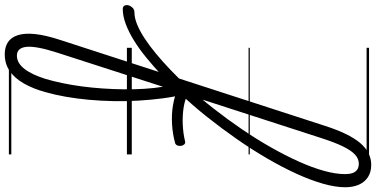

<svg xmlns="http://www.w3.org/2000/svg" viewBox="-574 -646 1546 789"><g transform="rotate(90 198.5 -251.0)"><path d="M-159 17Q-170 17 -173.5 9.5Q-177 2 -174.5 -7Q-172 -16 -164.5 -23.5Q-157 -31 -145 -31Q-123 -31 -96 -42Q-69 -53 -38.5 -73Q-8 -93 24.5 -120Q57 -147 90.5 -179Q124 -211 156 -246Q204 -298 249 -355.5Q294 -413 334.5 -472.5Q375 -532 408.5 -591Q442 -650 467 -705.5Q492 -761 505.5 -809.5Q519 -858 519 -897Q519 -910 527 -917Q535 -924 546 -923.5Q557 -923 565 -916Q573 -909 573 -897Q573 -857 558.5 -806Q544 -755 517.5 -697Q491 -639 455 -577Q419 -515 375.5 -452.5Q332 -390 284 -329.5Q236 -269 184 -215Q149 -177 112.5 -143Q76 -109 40 -79.5Q4 -50 -31 -28.5Q-66 -7 -98.5 5Q-131 17 -159 17ZM391 -198Q355 -188 314 -185.5Q273 -183 235 -189.5Q197 -196 168 -210Q159 -214 157 -223Q155 -232 159 -240.5Q163 -249 170.5 -253Q178 -257 189 -251Q213 -238 246 -233Q279 -228 315 -229.5Q351 -231 384 -239Q392 -241 397 -235.5Q402 -230 403 -222Q404 -214 401 -207Q398 -200 391 -198ZM26 502Q-3 502 -23 489Q-43 476 -52 448Q-61 420 -56.5 377Q-52 334 -32 273L321 -815Q353 -914 391.5 -959Q430 -1004 481 -1004Q511 -1004 531.5 -990.5Q552 -977 562.5 -953Q573 -929 573 -897Q573 -885 565 -878.5Q557 -872 546 -872Q535 -872 527 -878.5Q519 -885 519 -897Q519 -915 514.5 -927.5Q510 -940 500.5 -946.5Q491 -953 476 -953Q456 -953 439 -937.5Q422 -922 405.5 -888.5Q389 -855 371 -799L190 -240Q201 -197 207.5 -148Q214 -99 217 -48Q220 3 219 55Q218 107 213.5 156.5Q209 206 201 251.5Q193 297 182 335Q168 386 146.5 423.5Q125 461 95.5 481.5Q66 502 26 502ZM32 452Q48 452 61.5 444Q75 436 87 420.5Q99 405 109 383.5Q119 362 128 334Q137 303 145 265Q153 227 158.5 185.5Q164 144 167 100.5Q170 57 170.5 13.5Q171 -30 168.5 -71Q166 -112 160 -148L20 286Q-8 373 -4 412.5Q0 452 32 452ZM0 475H438V485H0ZM0 -20H438V0H0ZM0 -505H438V-500H0ZM0 -995H438V-985H0Z"/></g></svg>

Font: Playwrite SK Guides
Style: Regular
Weight: 400
Designer: Veronika Burian, José Scaglione
Foundry: TypeTogether
Version: Version 1.003